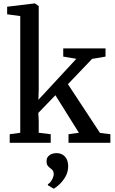

<svg xmlns="http://www.w3.org/2000/svg" viewBox="-20 -839 674 1128"><path d="M37 0V-50.5L99 -59V-744.5L22 -755V-799.5L183.5 -819H185L207.5 -803.5V-311L205.5 -252.5L428.5 -493.5L351.5 -506.5V-554.5H600V-506.5L521 -493L379 -344.5L567.5 -58L628.5 -50.5V0H382.5V-50.5L443.5 -59L305.5 -279.5L205 -175.5L207.5 -130.5V-59L278 -50.5V0ZM380.5 138.5Q380 173 363.5 200.8Q347 228.5 327 246.2Q307 264 296 269.5H295L262 249.5L261 243Q275 236.5 285.2 217.2Q295.5 198 295.5 184.5Q295.5 169 288.8 161.2Q282 153.5 274.5 148.5Q266.5 143 260 134Q253.5 125 253.5 109Q253.5 89.5 263.8 79Q274 68.5 287.2 64.5Q300.5 60.5 309 60.5H311.5Q342.5 60.5 361.5 80.8Q380.5 101 380.5 138.5Z"/></svg>

Font: Merriweather 20pt Medium
Style: Regular
Weight: 500
Version: Version 2.100